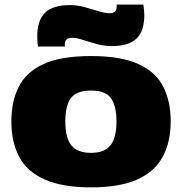

<svg xmlns="http://www.w3.org/2000/svg" viewBox="-20 -799 785 829"><path d="M29 -275Q29 -361 61 -424.5Q93 -488 168 -522.5Q243 -557 373 -557Q502 -557 577.5 -522.5Q653 -488 685 -424.5Q717 -361 717 -275Q717 -185 682 -121Q647 -57 571.5 -23.5Q496 10 373 10Q250 10 174 -23.5Q98 -57 63.5 -121Q29 -185 29 -275ZM262 -275Q262 -204 288 -171.5Q314 -139 373 -139Q431 -139 457 -171.5Q483 -204 483 -275Q483 -342 459 -375Q435 -408 373 -408Q310 -408 286 -375Q262 -342 262 -275ZM144 -598Q142 -610 141.5 -622.5Q141 -635 141 -645Q141 -711 174.5 -744Q208 -777 282 -777Q314 -777 346.5 -768Q379 -759 406.5 -750.5Q434 -742 453 -742Q484 -742 484 -770Q484 -776 483 -779H599Q601 -767 602 -755Q603 -743 603 -732Q603 -665 569.5 -632.5Q536 -600 462 -600Q430 -600 397.5 -609Q365 -618 337.5 -627Q310 -636 291 -636Q260 -636 260 -608Q260 -605 260 -602.5Q260 -600 260 -598Z"/></svg>

Font: Georama Extended ExtraBold
Style: Regular
Weight: 800
Width: 7
Designer: Jean-Baptiste Levee
Foundry: Production Type
Version: Version 1.000